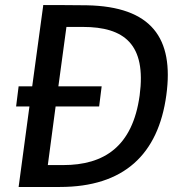

<svg xmlns="http://www.w3.org/2000/svg" viewBox="-20 -743 721 763"><path d="M325 -722C265 -723 161 -723 152 -723L108 -400H54L44 -320H97L54 0H218C472 0 609 -129 641 -365C672 -592 582 -717 325 -722ZM535 -364C507 -160 393 -87 231 -87H170L201 -320H374L384 -400H212L244 -636H309C474 -636 562 -567 535 -364Z"/></svg>

Font: United Sans Medium
Style: Italic
Weight: 500
Italic angle: -8°
Designer: Pablo Impallari, Rodrigo Fuenzalida (Modified by Dan O. Williams)
Version: Version 1.000;PS 001.000;hotconv 1.0.88;makeotf.lib2.5.64775